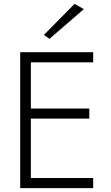

<svg xmlns="http://www.w3.org/2000/svg" viewBox="-20 -969 574 989"><path d="M412 -922 235 -769 206 -789 364 -949ZM84 -700H460V-648H139V-410H440V-358H139V-52H460V0H84Z"/></svg>

Font: Jost* Light
Style: Regular
Weight: 300
Version: Version 3.7